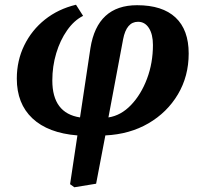

<svg xmlns="http://www.w3.org/2000/svg" viewBox="-20 -561 865 811"><path d="M294 230 276 217 307 11Q183 1 117 -61Q51 -123 51 -229Q51 -305 82.5 -369.5Q114 -434 170 -478.5Q226 -523 301 -541L331 -494Q293 -475 263.5 -433Q234 -391 217.5 -336Q201 -281 201 -221Q201 -83 318 -65L362 -358Q391 -539 559 -539Q666 -539 721.5 -487Q777 -435 777 -335Q777 -239 731.5 -162.5Q686 -86 607 -40Q528 6 425 11L386 215ZM438 -65Q491 -73 533.5 -117.5Q576 -162 601 -228.5Q626 -295 626 -371Q626 -416 609 -442.5Q592 -469 563 -469Q514 -469 500 -395Z"/></svg>

Font: Literata 7pt
Style: Bold Italic
Weight: 700
Italic angle: -2°
Designer: Latin by Veronika Burian and Jose Scaglione. Greek by Irene Vlachou. Cyrillic by Vera Evstafieva
Foundry: TypeTogether
Version: Version 3.002